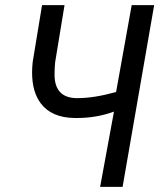

<svg xmlns="http://www.w3.org/2000/svg" viewBox="-20 -731 627 751"><path d="M583 -710.9 459.5 0H371.6L425.8 -294.4Q356.9 -269.5 282.7 -269.5Q277.3 -269.5 272 -269.5Q181.6 -270.5 139.2 -327.1Q105.5 -372.1 105.5 -447.3Q105.5 -466.8 107.9 -488.8L144.5 -710.9H232.4L195.8 -488.3Q193.4 -465.3 193.4 -443.8Q193.4 -440.4 193.4 -436.5Q194.8 -349.6 277.3 -347.2Q280.8 -347.2 284.7 -347.2Q347.7 -347.2 434.1 -371.1L495.1 -710.9Z"/></svg>

Font: MAUL Condensed Italic
Style: Condenced Regular Italic
Weight: 400
Italic angle: -12°
Designer: MAUL
Version: Version 1.0; 2020; ttfautohint (v1.8.3)